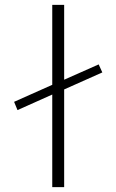

<svg xmlns="http://www.w3.org/2000/svg" viewBox="-20 -770 479 790"><path d="M52 -317 38 -351 195 -421V-750H244V-442L386 -505L401 -472L244 -402V0H195V-381Z"/></svg>

Font: Mplus 1p Light
Style: Regular
Weight: 300
Version: Version 1.061